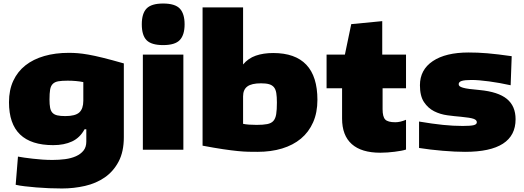

<svg xmlns="http://www.w3.org/2000/svg" viewBox="-20 -850 2977 1090"><path d="M332 220Q297 220 259 218.5Q221 217 186 214Q151 211 120.5 207.5Q90 204 69 199L82 39Q97 42 119 45Q141 48 166.5 51Q192 54 220.5 56Q249 58 278 58Q315 58 349.5 53.5Q384 49 411 37Q438 25 454 5Q470 -15 470 -46V-116H460Q434 -68 389 -47Q344 -26 282 -26Q157 -26 94 -86.5Q31 -147 31 -270Q31 -339 55.5 -391.5Q80 -444 124.5 -479Q169 -514 231.5 -532Q294 -550 371 -550Q396 -550 421.5 -548Q447 -546 481.5 -540Q516 -534 564.5 -522Q613 -510 683 -490V-71Q683 11 653.5 67Q624 123 575 157Q526 191 462.5 205.5Q399 220 332 220ZM351 -191Q408 -191 430.5 -212Q453 -233 453 -278V-384Q413 -392 364 -392Q331 -392 311 -388.5Q291 -385 279.5 -373.5Q268 -362 264.5 -341Q261 -320 261 -285Q261 -257 264.5 -238.5Q268 -220 278 -209.5Q288 -199 305.5 -195Q323 -191 351 -191Z M906 -594Q840 -594 812.5 -621.5Q785 -649 785 -712Q785 -774 812.5 -802Q840 -830 906 -830Q974 -830 1001 -801Q1028 -772 1028 -712Q1028 -652 1001 -623Q974 -594 906 -594ZM791 -540H1021V0H791Z M1442 12Q1416 12 1390 11.5Q1364 11 1329 7.5Q1294 4 1246.5 -3Q1199 -10 1130 -23V-808H1360V-484Q1389 -519 1432 -534Q1475 -549 1531 -549Q1656 -549 1719 -482.5Q1782 -416 1782 -283Q1782 -211 1757.5 -155.5Q1733 -100 1688.5 -63Q1644 -26 1581.5 -7Q1519 12 1442 12ZM1437 -141Q1474 -141 1497 -145.5Q1520 -150 1532 -163.5Q1544 -177 1548 -202Q1552 -227 1552 -268Q1552 -301 1548.5 -322Q1545 -343 1535 -355Q1525 -367 1507.5 -372Q1490 -377 1462 -377Q1408 -377 1384 -359Q1360 -341 1360 -303V-147Q1388 -141 1437 -141Z M2139 17Q2032 17 1977 -32Q1922 -81 1922 -177V-349H1834V-540H1938L1974 -713L2150 -730V-540H2285V-349H2152V-230Q2152 -187 2167 -171.5Q2182 -156 2224 -156Q2252 -156 2285 -170V-1Q2273 3 2256.5 6Q2240 9 2220.5 11.5Q2201 14 2180 15.5Q2159 17 2139 17Z M2620 12Q2593 12 2560.5 10.5Q2528 9 2493.5 6Q2459 3 2424 -1Q2389 -5 2359 -10V-160Q2436 -147 2494.5 -141Q2553 -135 2607 -135Q2652 -135 2669.5 -139.5Q2687 -144 2687 -156Q2687 -169 2668.5 -175.5Q2650 -182 2598 -187Q2561 -190 2520 -195.5Q2479 -201 2444.5 -218.5Q2410 -236 2387 -270.5Q2364 -305 2364 -366Q2364 -454 2437 -503Q2510 -552 2640 -552Q2666 -552 2692 -551Q2718 -550 2747 -547.5Q2776 -545 2809.5 -541Q2843 -537 2885 -531L2879 -366Q2816 -380 2756 -388Q2696 -396 2658 -396Q2618 -396 2601 -390.5Q2584 -385 2584 -372Q2584 -365 2589.5 -360.5Q2595 -356 2608.5 -352Q2622 -348 2645 -345Q2668 -342 2702 -339Q2808 -329 2857.5 -288.5Q2907 -248 2907 -173Q2907 12 2620 12Z"/></svg>

Font: Encode Sans Wide
Style: Black
Weight: 900
Designer: Pablo Impallari, Andres Torresi
Foundry: Pablo Impallari, Andres Torresi
Version: Version 1.000; ttfautohint (v1.00) -l 8 -r 50 -G 200 -x 14 -